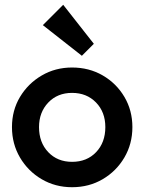

<svg xmlns="http://www.w3.org/2000/svg" viewBox="-20 -772 603 802"><path d="M281 10Q211 10 154 -23.5Q97 -57 63.5 -114Q30 -171 30 -241Q30 -311 63.5 -367Q97 -423 154 -456.5Q211 -490 281 -490Q352 -490 409 -457Q466 -424 499.5 -367.5Q533 -311 533 -241Q533 -171 499.5 -114Q466 -57 409 -23.5Q352 10 281 10ZM281 -96Q343 -96 381.5 -136.5Q420 -177 420 -241Q420 -304 381 -344Q342 -384 281 -384Q220 -384 181.5 -343.5Q143 -303 143 -241Q143 -177 181.5 -136.5Q220 -96 281 -96ZM322 -539 159 -667 244 -752 372 -589Z"/></svg>

Font: Outfit Medium
Style: Regular
Weight: 500
Designer: Rodrigo Fuenzalida
Foundry: fragTYPE
Version: Version 1.100; ttfautohint (v1.8.4.7-5d5b);gftools[0.9.27]